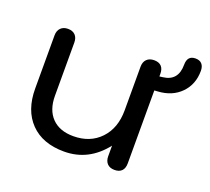

<svg xmlns="http://www.w3.org/2000/svg" viewBox="-103 -699 918 839"><g transform="rotate(20 356.0 -279.5)"><path d="M712 -526Q712 -463 672 -422Q632 -381 566 -377L550 -376V-37Q550 -14 538.5 -2Q527 10 505 10Q483 10 471 -2.5Q459 -15 459 -37V-86Q384 10 270 10Q170 10 114 -47.5Q58 -105 58 -206V-453Q58 -475 70.5 -487.5Q83 -500 104 -500Q126 -500 138 -487.5Q150 -475 150 -453V-206Q150 -140 185.5 -103.5Q221 -67 285 -67Q363 -67 410.5 -117Q458 -167 458 -250V-453Q458 -475 470.5 -487.5Q483 -500 505 -500Q527 -500 538.5 -488Q550 -476 550 -453V-441L565 -443Q634 -451 634 -526Q634 -569 672 -569Q692 -569 702 -557.5Q712 -546 712 -526Z"/></g></svg>

Font: Kodchasan Medium
Style: Regular
Weight: 500
Designer: Katatrad Aksorn Co.,Ltd.
Foundry: Cadson Demak Co.,Ltd.
Version: Version 1.000; ttfautohint (v1.6)